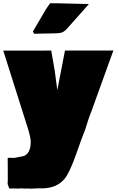

<svg xmlns="http://www.w3.org/2000/svg" viewBox="-28 -896 733 1185"><path d="M116.2 67.9Q161.6 52.2 161.6 -20.5Q161.6 -47.9 143.1 -106.9L135.3 -131.3Q78.1 -314.5 -7.8 -583.5H141.1L288.1 -584L310.1 -457.5Q312.5 -436.5 317.9 -397.9Q323.2 -359.4 325.7 -339.8L373 -584H661.6V-585L671.4 -584L668.9 -574.2H668L539.1 -216.8Q519 -166.5 509.3 -132.6Q499.5 -98.6 487.3 -68.8Q475.1 -39.1 444.6 48.1Q414.1 135.3 386.2 185.1Q342.3 259.8 246.1 266.1L200.2 266.6L160.6 268.6Q149.4 268.6 141.6 267.1Q138.2 268.1 131.3 268.1L101.6 266.6L82.5 268.1Q80.1 268.1 70.3 267.1Q49.8 267.1 29.3 267.1L20 242.2Q19 239.3 19 234.6Q19 230 19.5 228V224.6L20 219.7V164.1Q20 106.4 19.5 78.6Q26.4 77.6 34.4 77.6Q42.5 77.6 47.4 79.1Q54.2 77.6 65.4 77.6H69.3Q73.2 75.2 86.9 73.2Q100.6 71.3 107.9 69.3Q115.2 67.4 116.2 67.4ZM214.4 -688.5 206.5 -688H182.6L175.3 -702.1L257.3 -841.8Q278.3 -872.6 281.2 -876H315.4L519.5 -871.1V-869.6Q500 -847.2 455.6 -797.6Q411.1 -748 390.1 -724.1Q369.1 -700.2 353.8 -695.3Q338.4 -690.4 303.7 -689.9Z"/></svg>

Font: Bowlby One
Style: Regular
Weight: 400
Designer: vernon adams
Foundry: vernon adams
Version: Version 1.001